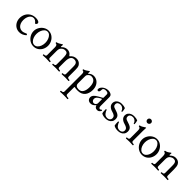

<svg xmlns="http://www.w3.org/2000/svg" viewBox="303 -2075 3806 3806"><g transform="rotate(45 2206.5 -172.0)"><path d="M42 -195.3Q42 -256.3 69.1 -308.8Q96.2 -361.3 147.9 -393.1Q199.7 -424.8 270 -424.8Q305.2 -424.8 332.8 -415.5Q360.4 -406.2 369.1 -389.2Q372.1 -383.3 372.1 -369.1Q372.1 -359.9 361.3 -346.4Q350.6 -333 342.3 -333Q334.5 -333 326.7 -343.3Q309.1 -366.7 286.9 -379.4Q264.6 -392.1 239.7 -392.1Q205.6 -392.1 178.7 -369.6Q151.9 -347.2 136.7 -307.4Q121.6 -267.6 121.6 -217.8Q121.6 -165 139.4 -125.5Q157.2 -85.9 188.5 -64.9Q219.7 -43.9 258.8 -43.9Q297.4 -43.9 362.8 -74.2Q368.2 -76.7 374.5 -68.4Q380.9 -60.1 380.9 -52.7Q380.9 -49.3 378.9 -47.4Q346.2 -18.6 311 -3.7Q275.9 11.2 235.4 11.2Q179.2 11.2 135.3 -16.1Q91.3 -43.5 66.7 -90.6Q42 -137.7 42 -195.3Z M420.9 -209Q420.9 -263.7 449 -313.7Q477.1 -363.8 524.9 -394.3Q572.8 -424.8 627.9 -424.8Q684.6 -424.8 731.2 -393.8Q777.8 -362.8 804.4 -312Q831.1 -261.2 831.1 -205.1Q831.1 -147 806.2 -97.4Q781.2 -47.9 735.8 -18.3Q690.4 11.2 631.8 11.2Q573.7 11.2 525.1 -20Q476.6 -51.3 448.7 -102.1Q420.9 -152.8 420.9 -209ZM751.5 -206.1Q751.5 -254.4 735.6 -298.1Q719.7 -341.8 691.2 -368.9Q662.6 -396 627 -396Q590.3 -396 561.5 -368.9Q532.7 -341.8 516.6 -298.1Q500.5 -254.4 500.5 -206.1Q500.5 -157.7 516.6 -115Q532.7 -72.3 561.3 -46.6Q589.8 -21 626 -21Q662.6 -21 691.4 -47.1Q720.2 -73.2 735.8 -115.7Q751.5 -158.2 751.5 -206.1Z M1616.7 -10.3Q1616.7 -4.4 1614.7 -0.2Q1612.8 3.9 1609.9 3.9Q1567.4 0 1515.1 0Q1462.4 0 1419.9 3.9Q1417 3.9 1415.3 -0.2Q1413.6 -4.4 1413.6 -10.3Q1413.6 -16.1 1415.3 -20Q1417 -23.9 1419.9 -23.9Q1450.2 -23.9 1463.6 -32Q1477.1 -40 1477.1 -62V-253.9Q1477.1 -296.9 1472.4 -318.6Q1467.8 -340.3 1457.5 -353Q1435.5 -380.9 1388.7 -380.9Q1361.3 -380.9 1343.5 -371.1Q1325.7 -361.3 1312.5 -340.8Q1299.3 -319.8 1293.2 -289.6Q1287.1 -259.3 1287.1 -208.5V-62Q1287.1 -40 1301 -32Q1314.9 -23.9 1345.2 -23.9Q1348.1 -23.9 1350.1 -19.8Q1352.1 -15.6 1352.1 -10.3Q1352.1 -4.4 1350.1 -0.2Q1348.1 3.9 1345.2 3.9Q1302.7 0 1250.5 0Q1197.8 0 1155.3 3.9Q1152.3 3.9 1150.6 -0.2Q1148.9 -4.4 1148.9 -10.3Q1148.9 -16.1 1150.6 -20Q1152.3 -23.9 1155.3 -23.9Q1185.5 -23.9 1199 -32Q1212.4 -40 1212.4 -62V-230.5Q1212.4 -290 1205.8 -324Q1199.2 -357.9 1181.2 -370.1Q1165.5 -380.9 1134.3 -380.9Q1111.8 -380.9 1097.4 -375.2Q1083 -369.6 1069.8 -359.9Q1053.2 -347.7 1043.5 -334.7Q1033.7 -321.8 1028.3 -301.5Q1022.9 -281.2 1022.9 -249V-62Q1022.9 -40 1036.9 -32Q1050.8 -23.9 1081.1 -23.9Q1084 -23.9 1085.9 -19.8Q1087.9 -15.6 1087.9 -10.3Q1087.9 -4.4 1085.9 -0.2Q1084 3.9 1081.1 3.9Q1038.6 0 986.3 0Q933.6 0 891.1 3.9Q888.2 3.9 886.5 -0.2Q884.8 -4.4 884.8 -10.3Q884.8 -16.1 886.5 -20Q888.2 -23.9 891.1 -23.9Q921.4 -23.9 934.8 -32Q948.2 -40 948.2 -62V-278.8Q948.2 -346.2 903.3 -346.2Q899.4 -346.2 897 -350.3Q894.5 -354.5 894.5 -359.9Q894.5 -365.2 897 -369.4Q899.4 -373.5 903.3 -373.5Q919.4 -373.5 950.4 -389.6Q981.4 -405.8 998.5 -418.9Q1014.2 -431.2 1020 -431.2Q1025.9 -431.2 1025.9 -417.5Q1022.5 -393.1 1022.5 -378.4Q1022.5 -367.2 1028.3 -367.2Q1032.7 -367.2 1036.6 -371.1Q1087.4 -424.8 1153.3 -424.8Q1189 -424.8 1217.5 -409.9Q1246.1 -395 1265.1 -365.2Q1270 -357.4 1274.9 -357.4Q1278.3 -357.4 1284.2 -363.8Q1311.5 -395 1342 -409.9Q1372.6 -424.8 1411.6 -424.8Q1442.9 -424.8 1469.5 -414.1Q1496.1 -403.3 1518.6 -377.9Q1530.8 -364.7 1537.8 -349.4Q1544.9 -334 1548.3 -309.8Q1551.8 -285.6 1551.8 -246.6V-62Q1551.8 -40 1565.7 -32Q1579.6 -23.9 1609.9 -23.9Q1612.8 -23.9 1614.7 -19.8Q1616.7 -15.6 1616.7 -10.3Z M2078.1 -211.4Q2078.1 -163.6 2064.5 -120.4Q2050.8 -77.1 2024.4 -47.9Q1971.2 11.2 1876 11.2Q1821.3 11.2 1806.6 6.3Q1790.5 1 1786.1 1Q1781.7 1 1779.1 5.1Q1776.4 9.3 1776.4 17.1V207Q1776.4 245.1 1848.6 245.1Q1855.5 245.1 1855.5 258.8Q1855.5 272.9 1848.6 272.9Q1818.8 270 1799.8 269.5Q1780.8 269 1746.6 269Q1712.4 269 1693.4 269.8Q1674.3 270.5 1644.5 272.9Q1637.7 272.9 1637.7 258.8Q1637.7 245.1 1644.5 245.1Q1701.7 245.1 1701.7 207V-283.7Q1701.7 -344.2 1659.7 -344.2Q1651.4 -344.2 1651.4 -357.9Q1651.4 -371.1 1659.7 -371.1Q1673.8 -371.1 1708 -390.6Q1742.2 -410.2 1752.9 -420.9Q1763.2 -431.2 1771 -431.2Q1778.3 -431.2 1778.3 -424.8Q1776.4 -405.3 1776.4 -382.3Q1776.4 -375 1784.2 -375Q1789.1 -375 1795.9 -382.8Q1813.5 -402.3 1840.3 -413.3Q1867.2 -424.3 1896 -424.3Q1944.3 -424.3 1986.1 -398.9Q2027.8 -373.5 2053 -325.2Q2078.1 -276.9 2078.1 -211.4ZM1993.2 -205.1Q1993.2 -384.8 1864.3 -384.8Q1823.2 -384.8 1786.1 -335.9Q1776.4 -323.2 1776.4 -290V-100.1Q1776.4 -20 1868.7 -20Q1902.8 -20 1926.8 -33.7Q1950.7 -47.4 1966.3 -75.7Q1993.2 -124 1993.2 -205.1Z M2495.1 -43Q2478 -13.2 2460.2 -1Q2442.4 11.2 2417 11.2Q2358.4 11.2 2341.3 -48.3Q2312 -15.1 2287.8 -2Q2263.7 11.2 2231 11.2Q2202.6 11.2 2182.4 0Q2162.1 -11.2 2151.9 -30.5Q2141.6 -49.8 2141.6 -72.8Q2141.6 -107.9 2167 -137.5Q2192.4 -167 2246.6 -197.3L2325.7 -241.2Q2335.4 -246.6 2335.4 -256.8V-346.2Q2335.4 -388.2 2269.5 -388.2Q2223.1 -388.2 2204.6 -363.8Q2201.2 -359.9 2199.7 -350.1Q2198.2 -340.3 2197.3 -318.4Q2196.3 -294.9 2187 -282.5Q2177.7 -270 2163.6 -270Q2149.9 -270 2143.3 -277.3Q2136.7 -284.7 2136.7 -300.3Q2136.7 -331.1 2159.9 -359.9Q2183.1 -388.7 2221.4 -406.7Q2259.8 -424.8 2302.2 -424.8Q2345.2 -424.8 2377.9 -405.3Q2395 -394.5 2402.6 -379.2Q2410.2 -363.8 2410.2 -332.5V-97.2Q2410.2 -69.3 2419.4 -55.7Q2428.7 -42 2445.3 -42Q2453.6 -42 2460.7 -45.9Q2467.8 -49.8 2478 -59.1Q2481 -62 2485.8 -59.1Q2490.7 -56.2 2493.7 -51Q2496.6 -45.9 2495.1 -43ZM2335.4 -202.1Q2335.4 -212.9 2328.6 -212.9Q2324.2 -212.9 2318.4 -210.2Q2312.5 -207.5 2299.3 -200.2Q2255.9 -176.3 2236.1 -154.8Q2216.3 -133.3 2216.3 -103Q2216.3 -76.2 2232.7 -57.1Q2249 -38.1 2273.4 -38.1Q2290.5 -38.1 2304.7 -47.6Q2318.8 -57.1 2327.1 -71Q2335.4 -85 2335.4 -97.2Z M2537.6 -17.1Q2532.2 -34.2 2530 -57.4Q2527.8 -80.6 2527.8 -123Q2527.8 -130.4 2539.6 -130.4Q2551.3 -130.4 2551.8 -123Q2553.7 -104.5 2583.5 -61.5Q2612.8 -19 2670.9 -19Q2690.9 -19 2709 -27.3Q2727.1 -35.6 2738.3 -51.5Q2749.5 -67.4 2749.5 -89.4Q2749.5 -126.5 2726.3 -146.5Q2703.1 -166.5 2653.8 -179.7Q2600.1 -193.8 2567.4 -225.3Q2534.7 -256.8 2534.7 -306.2Q2534.7 -340.3 2554 -367.4Q2573.2 -394.5 2606.4 -409.7Q2639.6 -424.8 2679.7 -424.8Q2742.7 -424.8 2780.8 -407.2Q2795.9 -366.2 2795.9 -318.8Q2795.9 -312 2785.2 -312Q2774.4 -312 2772.9 -318.8Q2769.5 -337.9 2754.9 -355.7Q2740.2 -373.5 2718.8 -384.3Q2697.3 -395 2674.3 -395Q2637.7 -395 2614.3 -377.2Q2590.8 -359.4 2590.8 -327.1Q2590.8 -303.2 2600.8 -289.3Q2610.8 -275.4 2630.4 -266.6Q2649.9 -257.8 2688.5 -246.6Q2729.5 -234.4 2755.1 -219Q2780.8 -203.6 2793.7 -179.9Q2806.6 -156.2 2806.6 -120.1Q2806.6 -78.1 2785.4 -48.1Q2764.2 -18.1 2729.5 -2.9Q2694.8 12.2 2654.8 12.2Q2578.6 12.2 2537.6 -17.1Z M2882.8 -17.1Q2877.4 -34.2 2875.2 -57.4Q2873 -80.6 2873 -123Q2873 -130.4 2884.8 -130.4Q2896.5 -130.4 2897 -123Q2898.9 -104.5 2928.7 -61.5Q2958 -19 3016.1 -19Q3036.1 -19 3054.2 -27.3Q3072.3 -35.6 3083.5 -51.5Q3094.7 -67.4 3094.7 -89.4Q3094.7 -126.5 3071.5 -146.5Q3048.3 -166.5 2999 -179.7Q2945.3 -193.8 2912.6 -225.3Q2879.9 -256.8 2879.9 -306.2Q2879.9 -340.3 2899.2 -367.4Q2918.5 -394.5 2951.7 -409.7Q2984.9 -424.8 3024.9 -424.8Q3087.9 -424.8 3126 -407.2Q3141.1 -366.2 3141.1 -318.8Q3141.1 -312 3130.4 -312Q3119.6 -312 3118.2 -318.8Q3114.7 -337.9 3100.1 -355.7Q3085.4 -373.5 3064 -384.3Q3042.5 -395 3019.5 -395Q2982.9 -395 2959.5 -377.2Q2936 -359.4 2936 -327.1Q2936 -303.2 2946 -289.3Q2956.1 -275.4 2975.6 -266.6Q2995.1 -257.8 3033.7 -246.6Q3074.7 -234.4 3100.3 -219Q3126 -203.6 3138.9 -179.9Q3151.9 -156.2 3151.9 -120.1Q3151.9 -78.1 3130.6 -48.1Q3109.4 -18.1 3074.7 -2.9Q3040 12.2 3000 12.2Q2923.8 12.2 2882.8 -17.1Z M3253.4 -564.9Q3253.4 -586.9 3268.1 -601.8Q3282.7 -616.7 3305.2 -616.7Q3327.1 -616.7 3342.8 -601.8Q3358.4 -586.9 3358.4 -564.9Q3358.4 -543 3343 -527.3Q3327.6 -511.7 3305.2 -511.7Q3283.2 -511.7 3268.3 -527.3Q3253.4 -543 3253.4 -564.9ZM3418 -10.3Q3418 -4.4 3416 -0.2Q3414.1 3.9 3411.1 3.9Q3368.7 0 3316.4 0Q3263.7 0 3221.2 3.9Q3218.3 3.9 3216.6 -0.2Q3214.8 -4.4 3214.8 -10.3Q3214.8 -16.1 3216.6 -20Q3218.3 -23.9 3221.2 -23.9Q3251.5 -23.9 3264.9 -32Q3278.3 -40 3278.3 -62V-278.8Q3278.3 -346.2 3233.4 -346.2Q3230.5 -346.2 3228.8 -350.1Q3227.1 -354 3227.1 -359.9Q3227.1 -365.7 3228.8 -369.6Q3230.5 -373.5 3233.4 -373.5Q3252.9 -373.5 3281 -388.7Q3309.1 -403.8 3328.6 -418.9Q3344.2 -431.2 3350.1 -431.2Q3356 -431.2 3356 -417.5Q3353 -384.3 3353 -342.3V-62Q3353 -40 3366.9 -32Q3380.9 -23.9 3411.1 -23.9Q3414.1 -23.9 3416 -19.8Q3418 -15.6 3418 -10.3Z M3461.4 -209Q3461.4 -263.7 3489.5 -313.7Q3517.6 -363.8 3565.4 -394.3Q3613.3 -424.8 3668.5 -424.8Q3725.1 -424.8 3771.7 -393.8Q3818.4 -362.8 3845 -312Q3871.6 -261.2 3871.6 -205.1Q3871.6 -147 3846.7 -97.4Q3821.8 -47.9 3776.4 -18.3Q3731 11.2 3672.4 11.2Q3614.3 11.2 3565.7 -20Q3517.1 -51.3 3489.3 -102.1Q3461.4 -152.8 3461.4 -209ZM3792 -206.1Q3792 -254.4 3776.1 -298.1Q3760.3 -341.8 3731.7 -368.9Q3703.1 -396 3667.5 -396Q3630.9 -396 3602.1 -368.9Q3573.2 -341.8 3557.1 -298.1Q3541 -254.4 3541 -206.1Q3541 -157.7 3557.1 -115Q3573.2 -72.3 3601.8 -46.6Q3630.4 -21 3666.5 -21Q3703.1 -21 3731.9 -47.1Q3760.7 -73.2 3776.4 -115.7Q3792 -158.2 3792 -206.1Z M4393.1 -10.3Q4393.1 -4.4 4391.1 -0.2Q4389.2 3.9 4386.2 3.9Q4343.8 0 4291.5 0Q4238.8 0 4196.3 3.9Q4193.4 3.9 4191.7 -0.2Q4189.9 -4.4 4189.9 -10.3Q4189.9 -16.1 4191.7 -20Q4193.4 -23.9 4196.3 -23.9Q4226.6 -23.9 4240 -32Q4253.4 -40 4253.4 -62V-258.8Q4253.4 -300.8 4247.8 -326.7Q4242.2 -352.5 4225.8 -366.7Q4209.5 -380.9 4177.7 -380.9Q4154.8 -380.9 4138.4 -374.5Q4122.1 -368.2 4106.9 -356.9Q4084.5 -340.8 4074 -318.4Q4063.5 -295.9 4063.5 -253.9V-62Q4063.5 -40 4077.4 -32Q4091.3 -23.9 4121.6 -23.9Q4124.5 -23.9 4126.5 -19.8Q4128.4 -15.6 4128.4 -10.3Q4128.4 -4.4 4126.5 -0.2Q4124.5 3.9 4121.6 3.9Q4079.1 0 4026.9 0Q3974.1 0 3931.6 3.9Q3928.7 3.9 3927 -0.2Q3925.3 -4.4 3925.3 -10.3Q3925.3 -16.1 3927 -20Q3928.7 -23.9 3931.6 -23.9Q3961.9 -23.9 3975.3 -32Q3988.8 -40 3988.8 -62V-254.4Q3988.8 -304.7 3977.8 -325.4Q3966.8 -346.2 3943.8 -346.2Q3940.9 -346.2 3939.2 -350.1Q3937.5 -354 3937.5 -359.9Q3937.5 -365.7 3939.2 -369.6Q3940.9 -373.5 3943.8 -373.5Q3964.4 -373.5 3992.2 -387.9Q4020 -402.3 4039.1 -418.9Q4053.2 -431.2 4060.5 -431.2Q4066.4 -431.2 4066.4 -417.5Q4063 -392.6 4063 -380.4Q4063 -370.1 4070.3 -370.1Q4074.2 -370.1 4077.6 -373Q4104 -399.4 4132.3 -412.1Q4160.6 -424.8 4193.8 -424.8Q4233.4 -424.8 4263.2 -407.7Q4293 -390.6 4308.6 -359.9Q4318.8 -338.9 4323.5 -308.1Q4328.1 -277.3 4328.1 -231.9V-62Q4328.1 -40 4342 -32Q4356 -23.9 4386.2 -23.9Q4389.2 -23.9 4391.1 -19.8Q4393.1 -15.6 4393.1 -10.3Z"/></g></svg>

Font: JuniusX
Style: Regular
Weight: 400
Designer: Peter S. Baker
Foundry: Briery Creek Software
Version: Version 1.004